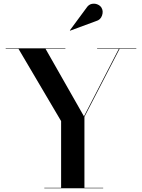

<svg xmlns="http://www.w3.org/2000/svg" viewBox="-20 -1009 760 1029"><path d="M495 -896 355.5 -844.5 354.5 -846.5 443.5 -967Q455 -984.5 471.2 -988Q487.5 -991.5 502 -985.5Q516.5 -979.5 523.5 -968.5Q535 -950 527 -926.2Q519 -902.5 495 -896ZM217.5 -2.5H307.5V-360L79 -747.5H10.5V-750H330.5V-747.5H224L430 -385.5L617 -747.5H500.5V-750H710.5V-747.5H621L432.5 -383V-2.5H533V0H217.5Z"/></svg>

Font: Bodoni* 72pt Medium
Style: Regular
Weight: 500
Version: Version 2.3